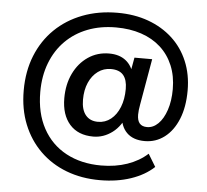

<svg xmlns="http://www.w3.org/2000/svg" viewBox="-58 -777 1081 1004"><g transform="rotate(5 482.5 -275.0)"><path d="M502 165Q406 165 326 134.5Q246 104 187.5 46.5Q129 -11 97 -90.5Q65 -170 65 -268Q65 -369 98 -451Q131 -533 191.5 -592Q252 -651 335.5 -683Q419 -715 519 -715Q608 -715 681 -688.5Q754 -662 807.5 -613Q861 -564 890 -495Q919 -426 919 -342Q919 -255 893 -191.5Q867 -128 821.5 -93.5Q776 -59 718 -59Q657 -59 623.5 -92.5Q590 -126 588 -186L619 -196Q594 -128 548 -93.5Q502 -59 448 -59Q368 -59 324 -109Q280 -159 280 -246Q280 -319 307.5 -376Q335 -433 383.5 -466Q432 -499 494 -499Q547 -499 581 -472.5Q615 -446 627 -395H610L627 -489H720L678 -248Q675 -232 673.5 -218.5Q672 -205 672 -194Q672 -163 685 -148Q698 -133 724 -133Q756 -133 782.5 -159Q809 -185 825 -232.5Q841 -280 841 -342Q841 -411 818 -466Q795 -521 752.5 -559.5Q710 -598 650.5 -618Q591 -638 518 -638Q436 -638 369 -612Q302 -586 253.5 -537.5Q205 -489 178.5 -420.5Q152 -352 152 -268Q152 -157 195.5 -77Q239 3 318 45.5Q397 88 502 88Q577 88 639 66.5Q701 45 745 5L785 71Q737 116 664 140.5Q591 165 502 165ZM466 -138Q504 -138 533.5 -161.5Q563 -185 579.5 -226.5Q596 -268 596 -322Q596 -370 575 -394.5Q554 -419 510 -419Q472 -419 442 -397Q412 -375 395 -336.5Q378 -298 378 -247Q378 -194 401 -166Q424 -138 466 -138Z"/></g></svg>

Font: Mulish ExtraLight
Style: Bold Italic
Weight: 700
Italic angle: -9°
Version: Version 3.603